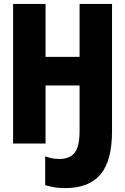

<svg xmlns="http://www.w3.org/2000/svg" viewBox="-20 -734 640 982"><path d="M314 228Q435 228 494 158Q553 88 553 -63V-714H387V-443H213V-714H47V0H213V-297H387V-63Q387 15 362 47Q337 79 284 79Q258 79 240 74.5Q222 70 211 66V213Q228 218 253.5 223Q279 228 314 228Z"/></svg>

Font: Noto Sans Mono Extra
Style: Regular
Weight: 800
Designer: Monotype Design Team
Foundry: Monotype Imaging Inc.
Version: Version 1.900